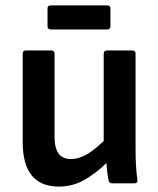

<svg xmlns="http://www.w3.org/2000/svg" viewBox="-20 -679 586 711"><path d="M198 12Q64 12 64 -153V-480Q64 -492 75 -492H170Q182 -492 182 -480V-172Q182 -90 242 -90Q271 -90 300 -106.5Q329 -123 364 -157V-480Q364 -492 376 -492H471Q482 -492 482 -480V-125Q482 -96 483.5 -67.5Q485 -39 489 -12Q490 0 477 0H396Q384 0 382 -11Q376 -42 374 -75Q334 -36 291 -12Q248 12 198 12ZM168 -570Q156 -570 156 -582V-648Q156 -659 168 -659H377Q389 -659 389 -648V-582Q389 -570 377 -570Z"/></svg>

Font: Sofia Sans
Style: Bold
Weight: 700
Designer: Botio Nikoltchev, Ani Petrova
Foundry: lettersoup
Version: Version 4.100; ttfautohint (v1.8.4.7-5d5b)